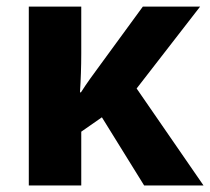

<svg xmlns="http://www.w3.org/2000/svg" viewBox="-20 -566 641 586"><path d="M416 -545.9 286.1 -368.2C264.6 -338.9 244.6 -312 227.1 -284.2H224.1C226.6 -322.8 228 -363.3 228 -402.8V-545.9H67.9V0H228V-164.1L291 -208L419.9 0H601.1L397 -295.9L590.8 -545.9Z"/></svg>

Font: Avrile Sans
Style: Bold
Weight: 700
Designer: Monotype Design Team, Google (font), Stefan Peev (BGR Cyrillic), Cristiano Sobral (main changes)
Foundry: The Avrile Sans Project Authors
Version: Version 3.110